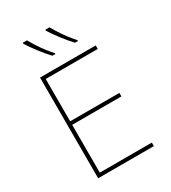

<svg xmlns="http://www.w3.org/2000/svg" viewBox="-225 -1066 1050 1179"><g transform="rotate(-30 300.0 -476.0)"><path d="M115 0V-714H510V-689H141V-389H490V-364H141V-25H510V0ZM408 -792Q377 -825 344.5 -867.5Q312 -910 290 -945V-952H320Q332 -930 350.5 -901Q369 -872 390 -845Q411 -818 429 -798V-792ZM248 -792Q217 -825 184.5 -867.5Q152 -910 130 -945V-952H160Q172 -930 190.5 -901Q209 -872 230 -845Q251 -818 269 -798V-792Z"/></g></svg>

Font: Noto Sans Mono Thin
Style: Regular
Weight: 100
Designer: Monotype Design Team
Foundry: Monotype Imaging Inc.
Version: Version 2.014